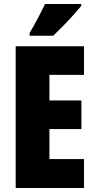

<svg xmlns="http://www.w3.org/2000/svg" viewBox="-20 -947 483 967"><path d="M403 0H59V-714H403V-570H229V-441H390V-297H229V-146H403ZM389 -917Q375 -900 351.5 -873.5Q328 -847 300.5 -819Q273 -791 248 -767H129V-781Q153 -821 172 -857.5Q191 -894 207 -927H389Z"/></svg>

Font: Noto Sans Gujarati UI ExtraCondensed Black
Style: Regular
Weight: 900
Width: 2
Designer: Jelle Bosma - Monotype Design Team, Universal Thirst
Foundry: Monotype Imaging Inc.
Version: Version 2.106; ttfautohint (v1.8.4.7-5d5b)